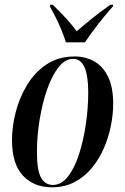

<svg xmlns="http://www.w3.org/2000/svg" viewBox="-20 -786 532 816"><path d="M200 10Q124 10 77.5 -39.5Q31 -89 31 -191Q31 -247 46.5 -308.5Q62 -370 94.5 -424Q127 -478 177.5 -512Q228 -546 298 -546Q343 -546 380 -525.5Q417 -505 439 -460.5Q461 -416 461 -344Q461 -301 451.5 -252.5Q442 -204 422 -157.5Q402 -111 371 -73Q340 -35 297.5 -12.5Q255 10 200 10ZM205 0Q241 0 269 -36Q297 -72 316 -131Q335 -190 345 -259Q355 -328 355 -393Q355 -536 291 -536Q257 -536 229 -500.5Q201 -465 180.5 -406.5Q160 -348 148.5 -278Q137 -208 137 -138Q137 -62 154.5 -31Q172 0 205 0ZM260 -606Q253 -630 241 -659Q229 -688 215.5 -714.5Q202 -741 192 -759L193 -766H204Q241 -730 264.5 -704Q288 -678 306 -653Q331 -675 366 -703.5Q401 -732 449 -766H461L460 -759Q423 -717 394 -679.5Q365 -642 341 -606Z"/></svg>

Font: Noto Serif Display ExtraCondensed SemiBold
Style: Italic
Weight: 600
Width: 2
Italic angle: -12°
Designer: Monotype Design Team
Foundry: Monotype Imaging Inc.
Version: Version 2.009